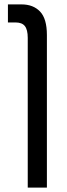

<svg xmlns="http://www.w3.org/2000/svg" viewBox="-20 -612 306 872"><path d="M106 240V-440Q106 -477 93 -493.5Q80 -510 51 -510H16V-592H78Q131 -592 162 -559.5Q193 -527 193 -453V240Z"/></svg>

Font: Noto Sans Hebrew SemiCondensed
Style: Regular
Weight: 400
Width: 4
Designer: Monotype Design Team
Foundry: Monotype Imaging Inc.
Version: Version 2.003